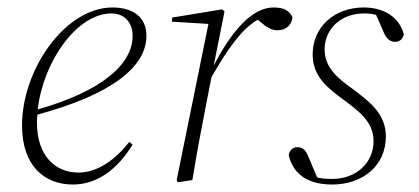

<svg xmlns="http://www.w3.org/2000/svg" viewBox="-20 -482 1122 514"><path d="M278 -446C314 -446 335 -421 335 -386C335 -310 253 -238 81 -189C96 -319 187 -446 278 -446ZM175 12C242 12 296 -31 335 -95L326 -102C291 -57 243 -20 190 -20C128 -20 79 -65 79 -153C79 -160 79 -168 80 -175C283 -230 372 -305 372 -386C372 -437 335 -462 281 -462C156 -462 39 -298 39 -146C39 -38 99 12 175 12Z M453 0 456 6 495 0C507 -73 518 -132 531 -198L546 -275C588 -349 628 -406 670 -429L675 -425C694 -409 706 -401 723 -401C747 -401 761 -416 763 -436C754 -454 740 -462 712 -462C654 -462 599 -397 552 -306L581 -451L575 -457L441 -435L440 -424L538 -418Z M869 12C951 12 1013 -38 1013 -117C1013 -179 966 -212 924 -244C885 -272 849 -300 849 -350C849 -401 889 -446 955 -446C967 -446 977 -445 987 -442L1007 -396C1015 -377 1025 -370 1038 -370C1050 -370 1059 -378 1061 -390C1050 -434 1010 -462 954 -462C875 -462 817 -410 817 -336C817 -276 859 -245 901 -214C941 -184 980 -156 980 -104C980 -47 935 -3 869 -3C854 -3 841 -4 829 -7L805 -64C799 -79 791 -88 776 -88C763 -88 754 -78 753 -66C766 -12 809 12 869 12Z"/></svg>

Font: Source Serif 4 Display Light
Style: Italic
Weight: 300
Italic angle: -12°
Designer: Frank Grießhammer
Foundry: Adobe Systems Incorporated
Version: Version 4.004;hotconv 1.0.117;makeotfexe 2.5.65602